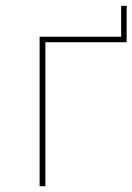

<svg xmlns="http://www.w3.org/2000/svg" viewBox="-20 -644 458 664"><path d="M117 -517H399V-624H418V-498H137V0H117Z"/></svg>

Font: Montserrat
Style: Regular
Weight: 400
Designer: Julieta Ulanovsky
Foundry: Julieta Ulanovsky
Version: Version 8.000